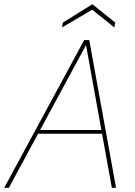

<svg xmlns="http://www.w3.org/2000/svg" viewBox="-36 -890 642 910"><path d="M-16 0 363 -700H387L514 0H494L372 -675H371L6 0ZM128 -256 141 -274H457L462 -256ZM258 -760 262 -783 402 -870 510 -783 506 -760 401 -844Z"/></svg>

Font: DM Sans 28pt Thin
Style: Italic
Weight: 250
Italic angle: -10°
Version: Version 4.004;gftools[0.9.30]